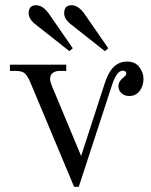

<svg xmlns="http://www.w3.org/2000/svg" viewBox="-20 -704 578 736"><path d="M264 12 96 -389Q86 -412 76 -422Q66 -432 41 -432H18V-456H234V-432H206Q193 -432 182.5 -424.5Q172 -417 172 -401Q172 -391 180 -372L291 -106L380 -380Q394 -426 415.5 -447Q437 -468 467 -468Q498 -468 514 -447Q530 -426 530 -402Q530 -374 515 -355Q500 -336 476 -336Q457 -336 445.5 -347Q434 -358 434 -372Q434 -392 452 -406Q464 -415 464 -422Q464 -433 450 -433Q428 -433 410 -380L282 12ZM254 -684Q280 -684 303 -652L395 -519L382 -508L254 -609Q226 -630 226 -653Q226 -684 254 -684ZM118 -684Q144 -684 167 -652L259 -519L246 -508L118 -609Q90 -630 90 -653Q90 -684 118 -684Z"/></svg>

Font: Old Standard TT
Style: Regular
Weight: 400
Designer: Alexey Kryukov <alexios@thessalonica.org.ru>
Version: Version 2.2